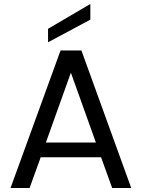

<svg xmlns="http://www.w3.org/2000/svg" viewBox="-20 -947 714 967"><path d="M337 -581 463 -229H211ZM129 0 185 -155H489L545 0H641L390 -693H285L33 0ZM222 -734 435 -848V-927L222 -802Z"/></svg>

Font: Matrixport Regular
Style: Regular
Weight: 400
Designer: Ninad Kale (Devanagari), Jonny Pinhorn (Latin)
Foundry: Indian Type Foundry
Version: Version 3.200;PS 1.000;hotconv 16.6.54;makeotf.lib2.5.65590